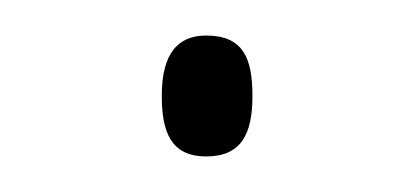

<svg xmlns="http://www.w3.org/2000/svg" viewBox="-20 -382 232 108"><path d="M71 -328C71 -308 76 -294 96 -294C116 -294 122 -307 122 -328C122 -349 117 -362 96 -362C76 -362 71 -346 71 -328Z"/></svg>

Font: Noto Sans Ethiopic Condensed Thin
Style: Regular
Weight: 100
Width: 3
Designer: Monotype Design Team
Foundry: Monotype Imaging Inc.
Version: Version 2.102